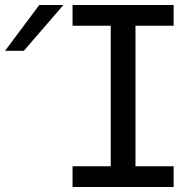

<svg xmlns="http://www.w3.org/2000/svg" viewBox="-129 -749 751 769"><path d="M-108.9 -545.4H-33.7L125 -729H28.3ZM161.6 0H566.4V-83H413.6V-646H566.4V-729H161.6V-646H314.5V-83H161.6Z"/></svg>

Font: Hack
Style: Regular
Weight: 400
Monospace: yes
Designer: Christopher Simpkins
Foundry: Christopher Simpkins
Version: Version 2.010